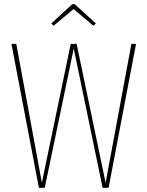

<svg xmlns="http://www.w3.org/2000/svg" viewBox="-20 -889 698 909"><path d="M233.9 -767.1 223.1 -777.8 321.8 -869.1H334L434.1 -777.8L421.9 -767.1L328.1 -846.2ZM624 -681.2 494.1 0H465.8L329.1 -659.2L191.9 0H164.1L34.2 -681.2H57.1L178.2 -23.9L314.9 -681.2H342.8L480 -23.9L602.1 -681.2Z"/></svg>

Font: Fira Sans Compressed Thin
Style: Regular
Weight: 100
Width: 1
Designer: Carrois Corporate & Edenspiekermann AG
Foundry: Carrois Corporate GbR & Edenspiekermann AG
Version: Version 4.203;PS 004.203;hotconv 1.0.88;makeotf.lib2.5.64775